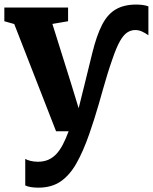

<svg xmlns="http://www.w3.org/2000/svg" viewBox="-20 -590 688 863"><path d="M152.5 253.5Q134 253.5 118.8 251Q103.5 248.5 93.5 243.5V124Q100.5 129 116.5 133Q132.5 137 150 137Q175.5 137 195.5 128.8Q215.5 120.5 231.8 103.8Q248 87 261.8 61Q275.5 35 288.5 0H232L44 -482L-0.5 -494.5V-556H286V-494.5L215.5 -482.5L300.5 -211.5L333.5 -103.5L360.5 -212L395 -352.5Q414.5 -431.5 439.2 -479.2Q464 -527 501 -548.2Q538 -569.5 592 -569.5Q605.5 -569.5 620 -567.8Q634.5 -566 647 -561.5V-431.5Q631.5 -442.5 617.2 -448.8Q603 -455 588 -455Q568.5 -455 551.8 -444Q535 -433 519 -404.8Q503 -376.5 485.5 -325Q473.5 -291 463 -257Q452.5 -223 443 -189Q433.5 -155 423.8 -121.5Q414 -88 403.5 -54.5Q393 -21 381 13Q354 90.5 323.5 144.2Q293 198 252.2 225.8Q211.5 253.5 152.5 253.5Z"/></svg>

Font: Merriweather Light 18pt ExtraBold
Style: Regular
Weight: 800
Version: Version 2.100